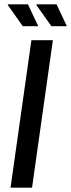

<svg xmlns="http://www.w3.org/2000/svg" viewBox="-20 -873 331 893"><path d="M126 -686H226L129 0H29ZM16 -850 17 -853H110L158 -751H86ZM149 -850 150 -853H243L291 -751H219Z"/></svg>

Font: Archivo Narrow Medium
Style: Italic
Weight: 500
Italic angle: -8°
Designer: Hector Gatti
Foundry: Omnibus-Type
Version: Version 2.001